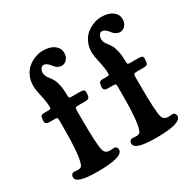

<svg xmlns="http://www.w3.org/2000/svg" viewBox="-158 -872 1048 1042"><g transform="rotate(-30 366.0 -351.0)"><path d="M107.9 -356H74.7Q47.9 -356 47.9 -376.5Q47.9 -389.2 51.3 -401.9Q55.7 -413.6 73.2 -413.6H103.5Q111.8 -413.6 114 -416Q116.2 -418.5 116.2 -428.2V-430.2Q116.2 -457 106 -501.5Q95.7 -545.9 95.7 -570.3Q95.7 -604 108.9 -631.6Q122.1 -659.2 142.8 -675.8Q163.6 -692.4 187.5 -701.2Q211.4 -710 234.9 -710Q280.8 -710 306.2 -690.7Q331.5 -671.4 331.5 -643.1Q331.5 -618.7 318.4 -603Q305.2 -587.4 285.2 -587.4Q272.9 -587.4 262.9 -593Q252.9 -598.6 246.1 -606.4Q239.3 -614.3 232.9 -622.1Q226.6 -629.9 218.3 -635.5Q210 -641.1 199.7 -641.1Q189.5 -641.1 182.4 -629.6Q175.3 -618.2 175.3 -605Q175.3 -593.3 180.7 -583.3Q186 -573.2 193.8 -563.5Q201.7 -553.7 209.7 -540.3Q217.8 -526.9 223.6 -501.7Q229.5 -476.6 230 -442.4V-430.7Q230.5 -419.9 233.9 -417.7Q237.3 -415.5 247.6 -415.5H296.9Q314 -415.5 321 -412.1Q328.1 -408.7 328.1 -397.5Q328.1 -382.8 325.7 -372.1Q323.2 -362.8 317.4 -359.6Q311.5 -356.4 298.3 -356.4H254.4Q241.2 -356.4 237.5 -352.3Q233.9 -348.1 233.9 -334.5V-288.1Q233.9 -119.1 245.1 -83Q250 -64 270 -59.1Q279.3 -57.1 292.5 -58.8Q305.7 -60.5 311 -59.1Q326.7 -55.7 326.7 -38.6Q326.7 7.8 169.9 7.8Q100.1 7.8 67.1 -2Q34.2 -11.7 34.2 -32.7Q34.2 -41.5 38.6 -47.6Q43 -53.7 49.3 -55.2Q53.7 -56.2 65.2 -54.7Q76.7 -53.2 85.4 -54.7Q96.7 -56.2 101.1 -61.8Q105.5 -67.4 109.4 -81.1Q125 -133.3 125 -283.7V-336.4Q125 -349.1 122.3 -352.5Q119.6 -356 107.9 -356ZM474.1 -356H439.9Q413.6 -356 413.6 -376.5Q413.6 -387.2 417.5 -401.9Q421.4 -413.6 439 -413.6H469.7Q478 -413.6 480 -416Q481.9 -418.5 481.9 -428.2V-430.2Q481.9 -457 471.7 -501.5Q461.4 -545.9 461.4 -570.3Q461.4 -604 474.6 -631.6Q487.8 -659.2 508.8 -675.8Q529.8 -692.4 553.7 -701.2Q577.6 -710 601.1 -710Q647 -710 672.1 -690.7Q697.3 -671.4 697.3 -643.1Q697.3 -618.7 684.1 -603Q670.9 -587.4 650.9 -587.4Q638.7 -587.4 628.7 -593Q618.7 -598.6 611.8 -606.4Q605 -614.3 598.6 -622.1Q592.3 -629.9 584 -635.5Q575.7 -641.1 565.4 -641.1Q555.2 -641.1 548.3 -629.9Q541.5 -618.7 541.5 -605Q541.5 -593.3 546.9 -583.3Q552.2 -573.2 560.1 -563.5Q567.9 -553.7 575.9 -540.3Q584 -526.9 589.8 -501.7Q595.7 -476.6 596.2 -442.4V-430.7Q596.7 -419.9 599.9 -417.7Q603 -415.5 613.3 -415.5H663.1Q680.2 -415.5 687 -412.1Q693.8 -408.7 693.8 -397.5Q693.8 -382.8 691.4 -372.1Q689 -362.8 683.3 -359.6Q677.7 -356.4 664.6 -356.4H620.6Q607.4 -356.4 603.8 -352.3Q600.1 -348.1 600.1 -334.5V-288.1Q600.1 -117.7 610.8 -83Q615.7 -64 636.2 -59.1Q645.5 -57.1 658.4 -58.8Q671.4 -60.5 676.8 -59.1Q692.4 -55.7 692.4 -38.6Q692.4 7.8 536.1 7.8Q466.3 7.8 433.1 -2Q399.9 -11.7 399.9 -32.7Q399.9 -51.3 415.5 -55.2Q419.9 -56.2 431.4 -54.7Q442.9 -53.2 451.7 -54.7Q462.9 -56.2 467.3 -61.8Q471.7 -67.4 475.6 -81.1Q491.2 -133.3 491.2 -283.7V-336.4Q491.2 -349.1 488.5 -352.5Q485.8 -356 474.1 -356Z"/></g></svg>

Font: Cooper* SemiBold
Style: Regular
Weight: 600
Designer: Owen Earl
Foundry: indestructible type*
Version: Version 0.001